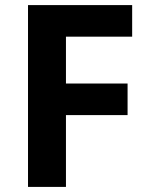

<svg xmlns="http://www.w3.org/2000/svg" viewBox="-20 -734 589 754"><path d="M239 0H90V-714H499V-590H239V-406H481V-282H239Z"/></svg>

Font: Noto Sans Kawi
Style: Bold
Weight: 700
Designer: Fadhl Haqq
Version: Version 1.000